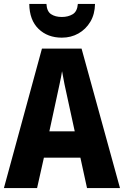

<svg xmlns="http://www.w3.org/2000/svg" viewBox="-20 -964 635 984"><path d="M426 0 392 -156H205L170 0H0L195 -715H398L595 0ZM326 -461Q318 -496 310.5 -532.5Q303 -569 298 -599Q294 -572 285 -531.5Q276 -491 270 -462L233 -291H363ZM467 -944Q466 -891 443 -852.5Q420 -814 382 -792.5Q344 -771 297 -771Q224 -771 177.5 -816Q131 -861 130 -944H218Q220 -906 241.5 -891.5Q263 -877 297 -877Q329 -877 352.5 -891Q376 -905 379 -944Z"/></svg>

Font: Noto Sans Kannada Condensed ExtraBold
Style: Regular
Weight: 800
Width: 3
Designer: Jelle Bosma - Monotype Design Team
Foundry: Monotype Imaging Inc.
Version: Version 2.005; ttfautohint (v1.8.4.7-5d5b)